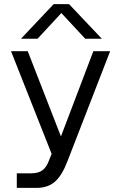

<svg xmlns="http://www.w3.org/2000/svg" viewBox="-20 -747 584 926"><path d="M238.8 -727.1H313L471.2 -560.1H391.1L275.9 -684.1L161.1 -560.1H81.1ZM61 88.9H129.9Q165 88.9 185.1 74Q205.1 59.1 217.8 22.9L229 -4.9L33.2 -500H113.8L273.9 -88.9L430.2 -500H511.2L305.2 30.8Q278.8 100.1 244.6 129.6Q210.4 159.2 155.8 159.2H61Z"/></svg>

Font: Overused Grotesk
Style: Regular
Weight: 400
Version: Version 0.002